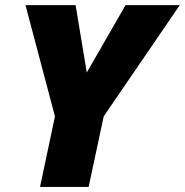

<svg xmlns="http://www.w3.org/2000/svg" viewBox="-20 -734 726 754"><path d="M137.2 0 195.8 -276.9 80.1 -713.9H276.9L320.8 -449.2L473.1 -713.9H686L387.2 -276.9L328.1 0Z"/></svg>

Font: Open Sans ExtraBold
Style: Italic
Weight: 800
Italic angle: -12°
Designer: Monotype Design Team
Foundry: Monotype Imaging Inc.
Version: Version 3.000; ttfautohint (v1.8.4)